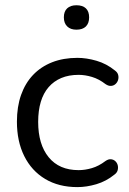

<svg xmlns="http://www.w3.org/2000/svg" viewBox="-20 -721 503 749"><path d="M282 8.9Q209.2 8.9 156.2 -22.8Q103.2 -54.6 74.6 -112.1Q46 -169.5 46 -246.5Q46 -304.4 62.1 -350.4Q78.3 -396.3 108.9 -428.6Q139.5 -460.8 183.3 -478.1Q227.2 -495.3 282 -495.3Q317.6 -495.3 356.7 -483.9Q395.7 -472.5 428.1 -446.2Q438.3 -438.9 440.9 -429.1Q443.5 -419.3 440.8 -409.6Q438 -399.9 430.9 -393.4Q423.8 -386.8 413.5 -385.9Q403.2 -385 391.5 -393Q365.8 -412.9 338.8 -420.9Q311.9 -429 286.6 -429Q248.3 -429 219.1 -416.7Q189.8 -404.3 169.7 -381.1Q149.5 -357.9 139.2 -323.9Q128.9 -289.8 128.9 -245.5Q128.9 -157.7 170 -107.5Q211 -57.3 286.6 -57.3Q311.9 -57.3 338.6 -65.2Q365.3 -73 391.5 -92.9Q403.2 -100.9 413.3 -99.7Q423.3 -98.6 430.2 -92Q437.1 -85.5 439.4 -75.8Q441.6 -66.1 438.8 -56.3Q435.9 -46.5 426.2 -39.7Q394.3 -13.8 356 -2.4Q317.6 8.9 282 8.9ZM278.2 -605.2Q255.1 -605.2 242.1 -618Q229.1 -630.8 229.1 -653.3Q229.1 -676.5 242.1 -688.5Q255.1 -700.5 278.2 -700.5Q302.2 -700.5 315 -688.5Q327.7 -676.5 327.7 -653.3Q327.7 -630.3 315 -617.7Q302.2 -605.2 278.2 -605.2Z"/></svg>

Font: Nunito ExtraLight
Style: Regular
Weight: 200
Designer: Vernon Adams
Foundry: Vernon Adams
Version: Version 3.602